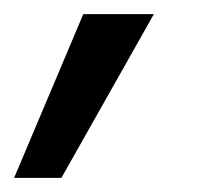

<svg xmlns="http://www.w3.org/2000/svg" viewBox="-76 -133 296 272"><path d="M-56 119 42 -113H142L11 119Z"/></svg>

Font: DM Sans 17pt Medium
Style: Italic
Weight: 500
Italic angle: -10°
Version: Version 4.004;gftools[0.9.30]